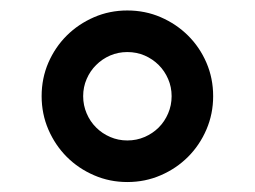

<svg xmlns="http://www.w3.org/2000/svg" viewBox="-20 -753 496 374"><path d="M61.1 -565.7Q61.1 -600.5 74.2 -630.9Q87.4 -661.2 110.1 -683.8Q132.8 -706.3 163.2 -719.5Q193.5 -732.6 228 -732.6Q262.8 -732.6 293.1 -719.5Q323.5 -706.3 346.2 -683.8Q369 -661.2 382.1 -630.9Q395.2 -600.5 395.2 -565.7Q395.2 -531.2 382.1 -500.7Q369 -470.2 346.2 -447.4Q323.5 -424.7 293.1 -411.6Q262.8 -398.4 228 -398.4Q193.5 -398.4 163.2 -411.6Q132.8 -424.7 110.1 -447.4Q87.4 -470.2 74.2 -500.7Q61.1 -531.2 61.1 -565.7ZM142 -565.7Q142 -547.9 148.8 -532.1Q155.5 -516.3 167.3 -504.6Q179 -492.9 194.6 -486.2Q210.2 -479.4 228 -479.4Q246.1 -479.4 261.7 -486.2Q277.3 -492.9 289.1 -504.6Q300.8 -516.3 307.5 -532.1Q314.3 -547.9 314.3 -565.7Q314.3 -583.5 307.5 -599.1Q300.8 -614.7 289.1 -626.4Q277.3 -638.1 261.7 -644.9Q246.1 -651.6 228 -651.6Q210.2 -651.6 194.6 -644.9Q179 -638.1 167.3 -626.4Q155.5 -614.7 148.8 -599.1Q142 -583.5 142 -565.7Z"/></svg>

Font: Cannonade Med
Style: Regular
Weight: 500
Designer: Rasmus Andersson
Foundry: rsms
Version: Version 3.012;git-f93a4a705